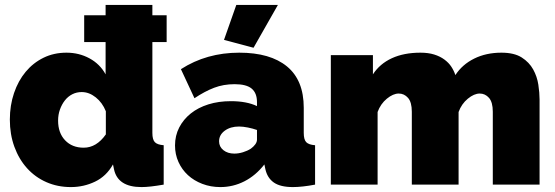

<svg xmlns="http://www.w3.org/2000/svg" viewBox="-20 -750 2256 780"><path d="M268 10Q214 10 168.5 -10Q123 -30 90 -66.5Q57 -103 38.5 -153.5Q20 -204 20 -264Q20 -322 37 -372Q54 -422 84.5 -458.5Q115 -495 157 -515.5Q199 -536 250 -536Q301 -536 343.5 -513Q386 -490 409 -448V-579H322V-688H409V-730H599V-688H657V-579H599V-210Q599 -183 609 -172.5Q619 -162 645 -160V0Q616 5 594 7.5Q572 10 555 10Q458 10 443 -63L439 -82Q412 -34 366 -12Q320 10 268 10ZM320 -150Q372 -150 410 -204V-298Q396 -333 369 -354.5Q342 -376 312 -376Q291 -376 273.5 -367Q256 -358 243.5 -342Q231 -326 223.5 -305Q216 -284 216 -260Q216 -210 244.5 -180Q273 -150 320 -150Z M875 10Q836 10 802 -3Q768 -16 743.5 -38.5Q719 -61 705 -92Q691 -123 691 -159Q691 -199 708 -232Q725 -265 755 -289Q785 -313 826.5 -326Q868 -339 918 -339Q982 -339 1024 -319V-335Q1024 -372 1002.5 -390Q981 -408 933 -408Q888 -408 850 -393.5Q812 -379 770 -351L715 -469Q819 -536 952 -536Q1078 -536 1146 -480Q1214 -424 1214 -312V-210Q1214 -183 1224 -172.5Q1234 -162 1260 -160V0Q1234 5 1211 7.5Q1188 10 1170 10Q1119 10 1092.5 -8.5Q1066 -27 1058 -63L1054 -82Q1019 -37 973 -13.5Q927 10 875 10ZM932 -126Q949 -126 967 -131.5Q985 -137 999 -146Q1010 -154 1017 -163.5Q1024 -173 1024 -183V-222Q1007 -228 987 -232Q967 -236 951 -236Q916 -236 893 -219Q870 -202 870 -176Q870 -154 887.5 -140Q905 -126 932 -126ZM1010 -556 890 -588 940 -730H1109Z M2172 0H1982V-296Q1982 -335 1966.5 -352.5Q1951 -370 1929 -370Q1906 -370 1880.5 -349Q1855 -328 1843 -295V0H1653V-296Q1653 -335 1637.5 -352.5Q1622 -370 1600 -370Q1577 -370 1551.5 -349Q1526 -328 1514 -295V0H1324V-526H1495V-448Q1523 -491 1572 -513.5Q1621 -536 1688 -536Q1720 -536 1744 -528.5Q1768 -521 1785.5 -508Q1803 -495 1813.5 -479Q1824 -463 1830 -445Q1858 -488 1906.5 -512Q1955 -536 2017 -536Q2069 -536 2099.5 -516.5Q2130 -497 2146 -468Q2162 -439 2167 -406Q2172 -373 2172 -346Z"/></svg>

Font: Raleway
Style: Heavy
Weight: 900
Designer: Matt McInerney, Pablo Impallari, Rodrigo Fuenzalida
Foundry: Matt McInerney, Pablo Impallari, Rodrigo Fuenzalida
Version: Version 2.001; ttfautohint (v0.8) -G 200 -r 50